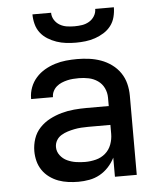

<svg xmlns="http://www.w3.org/2000/svg" viewBox="-53 -786 706 841"><g transform="rotate(-5 300.0 -366.0)"><path d="M258 8Q236 8 213.5 5Q191 2 170.5 -5.5Q150 -13 131.5 -26.5Q113 -40 100.5 -58.5Q88 -77 82.5 -98.5Q77 -120 77 -142Q77 -170 86 -197Q95 -224 114.5 -244.5Q134 -265 159 -278Q184 -291 211 -298.5Q238 -306 266 -308.5Q294 -311 321 -311H419V-348Q419 -370 409.5 -390Q400 -410 382 -422.5Q364 -435 342.5 -439.5Q321 -444 299 -444Q286 -444 273 -443Q260 -442 247.5 -439Q235 -436 223 -431Q211 -426 201 -417.5Q191 -409 185 -397Q179 -385 179 -372V-371H83V-374Q83 -399 92 -422.5Q101 -446 117.5 -464.5Q134 -483 155.5 -495.5Q177 -508 201 -515.5Q225 -523 249.5 -525.5Q274 -528 299 -528Q325 -528 351.5 -524.5Q378 -521 403 -512Q428 -503 450 -487Q472 -471 487 -449Q502 -427 508.5 -401Q515 -375 515 -348V0H419V-84Q408 -62 391 -43.5Q374 -25 352.5 -13Q331 -1 306.5 3.5Q282 8 258 8ZM295 -76Q319 -76 342.5 -82Q366 -88 384 -103.5Q402 -119 410.5 -142Q419 -165 419 -189V-228H321Q306 -228 290.5 -227Q275 -226 260 -223Q245 -220 230.5 -215.5Q216 -211 202.5 -203Q189 -195 181 -181.5Q173 -168 173 -152Q173 -132 185.5 -115.5Q198 -99 216.5 -90.5Q235 -82 255 -79Q275 -76 295 -76ZM300 -600Q279 -600 257.5 -602.5Q236 -605 215.5 -612Q195 -619 176.5 -630.5Q158 -642 145 -659Q132 -676 126.5 -697.5Q121 -719 121 -740H203Q203 -723 212 -708.5Q221 -694 235.5 -685.5Q250 -677 266.5 -674.5Q283 -672 300 -672Q317 -672 333.5 -674.5Q350 -677 364.5 -685.5Q379 -694 388 -708.5Q397 -723 397 -740H479Q479 -719 473.5 -697.5Q468 -676 455 -659Q442 -642 423.5 -630.5Q405 -619 384.5 -612Q364 -605 342.5 -602.5Q321 -600 300 -600Z"/></g></svg>

Font: Iosevka Fixed Curly Md Ex
Style: Regular
Weight: 500
Width: 7
Monospace: yes
Designer: Belleve Invis
Foundry: Belleve Invis
Version: Version 30.1.2